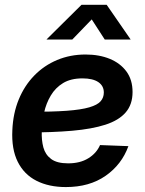

<svg xmlns="http://www.w3.org/2000/svg" viewBox="-20 -758 597 790"><path d="M251 11.7Q181.2 11.7 130.1 -14.2Q79.1 -40 53 -92.3Q26.9 -144.5 30.8 -222.7Q33.7 -291.5 57.1 -348.6Q80.6 -405.8 121.1 -447.3Q161.6 -488.8 215.3 -511.2Q269 -533.7 332 -533.7Q388.2 -533.7 431.6 -515.9Q475.1 -498 500.2 -463.9Q525.4 -429.7 525.4 -379.4Q525.4 -328.1 497.1 -295.4Q468.8 -262.7 413.6 -244.9Q358.4 -227.1 277.1 -220Q195.8 -212.9 89.4 -212.9L103.5 -297.9Q195.3 -297.9 254.6 -302.2Q314 -306.6 347.4 -316.4Q380.9 -326.2 394 -341.3Q407.2 -356.4 407.2 -377.4Q407.2 -404.8 384.5 -420.2Q361.8 -435.5 319.3 -435.5Q271.5 -435.5 239.7 -416.3Q208 -397 189 -365Q169.9 -333 161.4 -294.7Q152.8 -256.3 151.9 -218.3Q150.4 -181.6 158.4 -151.6Q166.5 -121.6 190.4 -103.8Q214.4 -85.9 260.3 -85.9Q309.6 -85.9 343.3 -106.7Q377 -127.4 391.6 -161.1L508.3 -156.7Q481 -81.1 414.6 -34.7Q348.1 11.7 251 11.7ZM277.3 -595.2H171.9V-596.2L315.4 -738.3H418.9L517.1 -596.2V-595.2H411.1L357.4 -678.2Z"/></svg>

Font: Inter 28pt SemiBold
Style: Italic
Weight: 600
Italic angle: -9.3988°
Designer: Rasmus Andersson
Foundry: rsms
Version: Version 4.001;git-66647c0bb